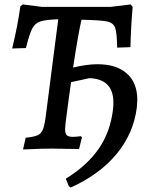

<svg xmlns="http://www.w3.org/2000/svg" viewBox="-20 -671 685 867"><path d="M600 -220Q600 -209 598 -187Q584 -70 507 23.5Q430 117 299 176L291 170L277 136Q373 77 425.5 1Q478 -75 490 -175Q492 -187 492 -208Q492 -314 384 -318L301 -300Q292 -240 276 -115Q274 -93 274 -87Q274 -68 281.5 -60.5Q289 -53 309 -53Q323 -53 345 -56L350 -51L337 2L213 0Q168 0 109 3L84 4L96 -49Q135 -53 151.5 -61Q168 -69 175.5 -91Q183 -113 189 -165L243 -584Q185 -582 161.5 -574Q138 -566 125.5 -542Q113 -518 97 -454L35 -452Q60 -555 72 -643L83 -651L169 -640H480L570 -651L579 -640Q571 -546 569 -458L509 -456Q508 -523 500 -545.5Q492 -568 463.5 -574Q435 -580 348 -582Q333 -517 310 -366Q373 -381 420 -381Q506 -381 553 -339Q600 -297 600 -220Z"/></svg>

Font: Alegreya Medium
Style: Italic
Weight: 500
Italic angle: -7°
Designer: Juan Pablo del Peral
Foundry: Huerta Tipografica
Version: Version 2.008; ttfautohint (v1.8)